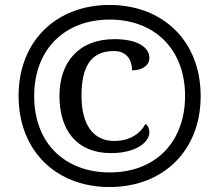

<svg xmlns="http://www.w3.org/2000/svg" viewBox="-20 -745 885 775"><path d="M422 10C636 10 790 -134 790 -357C790 -581 636 -725 422 -725C208 -725 55 -580 55 -358C55 -134 209 10 422 10ZM423 -49C246 -49 118 -163 118 -357C118 -548 243 -666 423 -666C603 -666 727 -547 727 -358C727 -170 606 -49 423 -49ZM428 -127C531 -127 583 -172 583 -211C583 -226 577 -239 567 -245C549 -209 507 -176 441 -176C356 -176 309 -242 309 -358C309 -474 345 -539 440 -539C494 -539 513 -500 513 -461C552 -461 583 -479 583 -511C583 -553 537 -587 442 -587C297 -587 220 -493 220 -358C220 -219 290 -127 428 -127Z"/></svg>

Font: Noto Serif Lao SemiBold
Style: Regular
Weight: 600
Designer: Monotype Design Team
Foundry: Monotype Imaging Inc.
Version: Version 2.003